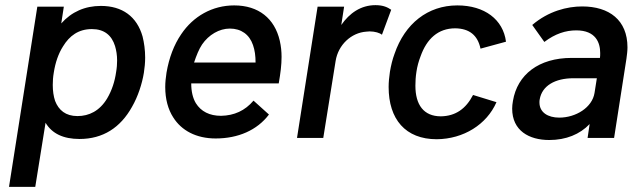

<svg xmlns="http://www.w3.org/2000/svg" viewBox="-20 -536 2484 746"><path d="M534 -394C512 -472 455 -513 372 -513C310 -513 258 -490 218 -445L228 -510H125L15 190H117L157 -59C182 -17 226 4 289 4C380 4 448 -40 493 -121C516 -161 532 -210 539 -253C542 -273 544 -292 544 -312C544 -342 540 -370 534 -394ZM396 -153C367 -105 326 -85 281 -85C235 -85 208 -108 194 -144C188 -162 185 -183 185 -206C185 -221 186 -237 189 -254C195 -293 207 -328 225 -356C250 -397 285 -423 337 -423C385 -423 414 -399 427 -357C432 -340 435 -322 435 -301C435 -287 434 -272 431 -255C426 -220 415 -185 396 -153Z M839 -86C794 -86 761 -103 741 -135C729 -155 723 -181 723 -212H1063C1070 -252 1074 -284 1074 -315C1074 -336 1072 -356 1067 -378C1047 -464 985 -515 890 -515C805 -515 731 -473 684 -403C656 -362 637 -312 627 -254C624 -234 622 -216 622 -198C622 -151 633 -111 653 -80C685 -29 742 2 818 2C905 2 979 -30 1025 -91L965 -145C932 -106 890 -87 839 -86ZM873 -425C917 -425 949 -402 963 -361C970 -341 973 -319 973 -293H734C743 -320 753 -345 765 -363C791 -401 832 -425 873 -425Z M1439 -516C1382 -516 1338 -485 1306 -439L1317 -510H1214L1134 0H1236L1284 -299C1294 -362 1345 -409 1403 -413C1407 -413 1411 -414 1416 -414C1437 -414 1456 -408 1464 -401L1500 -498C1487 -507 1470 -516 1439 -516Z M1677 5C1781 4 1871 -52 1909 -139L1818 -167C1790 -113 1750 -85 1693 -84C1626 -84 1594 -129 1594 -203C1594 -220 1595 -238 1598 -257C1601 -278 1607 -299 1614 -317C1638 -385 1682 -426 1749 -426C1804 -425 1836 -399 1847 -347L1946 -374C1935 -460 1863 -515 1757 -515C1642 -515 1553 -444 1513 -327C1505 -306 1499 -281 1495 -257C1492 -237 1490 -217 1490 -198C1490 -73 1555 5 1677 5Z M2366 0 2414 -308C2416 -323 2418 -338 2418 -352C2418 -458 2347 -511 2242 -511C2184 -511 2111 -493 2048 -439L2095 -373C2137 -405 2178 -418 2219 -418C2295 -418 2312 -370 2312 -330C2312 -323 2312 -317 2311 -311H2201C2073 -311 1990 -246 1973 -144C1971 -133 1970 -123 1970 -114C1970 -28 2036 8 2114 8C2179 8 2233 -14 2271 -54L2263 0ZM2290 -175C2281 -118 2217 -79 2153 -79C2109 -79 2076 -99 2076 -138C2076 -142 2076 -146 2077 -150C2086 -203 2137 -232 2208 -232H2299Z"/></svg>

Font: Arthouse Owned Medium
Style: Italic
Weight: 500
Italic angle: -10°
Designer: Jeremy Tribby
Foundry: Tribby Type
Version: Version 1.000;PS 001.000;hotconv 1.0.88;makeotf.lib2.5.64775